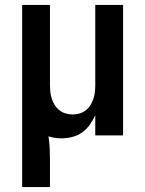

<svg xmlns="http://www.w3.org/2000/svg" viewBox="-20 -550 590 780"><path d="M70 210V-530H183V-205Q183 -191 184.5 -176.5Q186 -162 190.5 -148.5Q195 -135 202.5 -123Q210 -111 221.5 -102Q233 -93 247 -89Q261 -85 275 -85Q289 -85 303 -89Q317 -93 328.5 -102Q340 -111 347.5 -123Q355 -135 359.5 -148.5Q364 -162 365.5 -176.5Q367 -191 367 -205V-530H480V0H367V-82Q358 -62 345 -43.5Q332 -25 313.5 -12Q295 1 273 6.5Q251 12 229 12Q216 12 203 10Q190 8 177 4Q181 29 182 54.5Q183 80 183 105V210Z"/></svg>

Font: Lode Term
Style: Bold
Weight: 700
Monospace: yes
Designer: Belleve Invis
Foundry: Belleve Invis
Version: Version 29.2.0